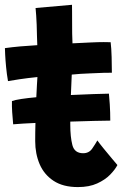

<svg xmlns="http://www.w3.org/2000/svg" viewBox="-20 -736 522 780"><path d="M457 -65.5Q447.5 -47 427.2 -26.2Q407 -5.5 374.8 9.2Q342.5 24 296.5 24Q236 24 197.5 -1.5Q159 -27 141 -69.2Q123 -111.5 123 -162.5Q123 -179.5 123.2 -198.2Q123.5 -217 124 -236.5Q98 -235.5 75 -234Q52 -232.5 33.5 -231Q31 -257 29.5 -280.2Q28 -303.5 28.5 -325.5Q41 -330 67.2 -334Q93.5 -338 127.5 -341Q129 -368.5 130 -390Q131 -411.5 132 -423Q92.5 -419 58.8 -414Q25 -409 12.5 -406.5Q7.5 -434.5 4.8 -463.5Q2 -492.5 1 -514Q0 -535.5 0 -540.5Q29 -544.5 62.2 -547.5Q95.5 -550.5 131.5 -552.5Q131 -564.5 130.2 -590Q129.5 -615.5 129 -636Q128.5 -654.5 127 -673.2Q125.5 -692 124.5 -703.5L272.5 -716.5Q272.5 -710.5 272.8 -688.5Q273 -666.5 273 -635.5Q273 -620 273.2 -599.8Q273.5 -579.5 274.5 -560Q290.5 -560.5 312.8 -561.8Q335 -563 348 -563.5Q379.5 -565 401.5 -565Q423.5 -565 429.5 -564.5Q432.5 -540.5 433.5 -504.5Q434.5 -468.5 434.5 -440.5Q429.5 -441 402 -440.2Q374.5 -439.5 348 -438Q329.5 -437.5 307 -436Q284.5 -434.5 271.5 -433Q270 -406.5 268 -350Q317.5 -352.5 359.5 -353.8Q401.5 -355 422.5 -355.5Q424 -343.5 426 -311.5Q428 -279.5 428 -246Q405.5 -246 361.8 -244.8Q318 -243.5 265.5 -242Q265.5 -235 265.5 -229.5Q265.5 -180 274 -146.8Q282.5 -113.5 318 -113.5Q341.5 -113.5 354.5 -132.2Q367.5 -151 375.5 -165.5Q384 -153.5 401.5 -132Q419 -110.5 435.5 -91Q452 -71.5 457 -65.5Z"/></svg>

Font: Grandstander
Style: Bold
Weight: 700
Designer: Tyler Finck
Foundry: Etcetera Type Co
Version: Version 1.200; ttfautohint (v1.8.3)